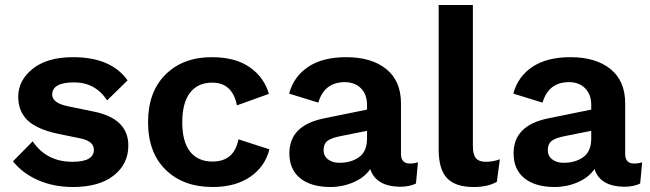

<svg xmlns="http://www.w3.org/2000/svg" viewBox="-20 -739 2605 769"><path d="M272 10Q196 10 133.5 -17Q71 -44 32 -93L111 -173Q166 -91 270 -91Q356 -91 356 -139Q356 -174 301 -185L213 -203Q128 -221 90.5 -257Q53 -293 53 -352Q53 -417 111 -463.5Q169 -510 273 -510Q425 -510 491 -417L409 -337Q362 -409 277 -409Q189 -409 189 -360Q189 -326 254 -313L356 -292Q494 -264 494 -156Q494 -82 435.5 -36Q377 10 272 10Z M828 -510Q923 -510 980.5 -469.5Q1038 -429 1057 -363L929 -317Q911 -408 830 -408Q772 -408 741 -367.5Q710 -327 710 -249Q710 -171 741.5 -131.5Q773 -92 831 -92Q918 -92 935 -181L1059 -141Q1042 -72 982.5 -31Q923 10 832 10Q714 10 643.5 -59Q573 -128 573 -250Q573 -371 643 -440.5Q713 -510 828 -510Z M1622 -84Q1639 -84 1654 -89L1646 -4Q1620 9 1581 9Q1485 7 1463 -62Q1440 -28 1396 -9Q1352 10 1304 10Q1226 10 1182.5 -25Q1139 -60 1139 -125Q1139 -237 1278 -265L1450 -300V-319Q1450 -361 1425.5 -385.5Q1401 -410 1361 -410Q1279 -410 1255 -328L1138 -364Q1156 -432 1214 -471Q1272 -510 1367 -510Q1468 -510 1527 -462.5Q1586 -415 1586 -325V-122Q1586 -84 1622 -84ZM1339 -87Q1387 -87 1418.5 -110Q1450 -133 1450 -184V-215L1345 -194Q1308 -187 1292 -175Q1276 -163 1276 -138Q1276 -114 1294 -100.5Q1312 -87 1339 -87Z M1874 -719V-154Q1874 -120 1886 -105.5Q1898 -91 1926 -91Q1955 -91 1982 -101L1970 -11Q1934 10 1877 10Q1804 10 1770.5 -25.5Q1737 -61 1737 -139V-719Z M2520 -84Q2537 -84 2552 -89L2544 -4Q2518 9 2479 9Q2383 7 2361 -62Q2338 -28 2294 -9Q2250 10 2202 10Q2124 10 2080.5 -25Q2037 -60 2037 -125Q2037 -237 2176 -265L2348 -300V-319Q2348 -361 2323.5 -385.5Q2299 -410 2259 -410Q2177 -410 2153 -328L2036 -364Q2054 -432 2112 -471Q2170 -510 2265 -510Q2366 -510 2425 -462.5Q2484 -415 2484 -325V-122Q2484 -84 2520 -84ZM2237 -87Q2285 -87 2316.5 -110Q2348 -133 2348 -184V-215L2243 -194Q2206 -187 2190 -175Q2174 -163 2174 -138Q2174 -114 2192 -100.5Q2210 -87 2237 -87Z"/></svg>

Font: Elaine Sans SemiBold
Style: Regular
Weight: 600
Designer: Wei Huang
Foundry: Wei Huang
Version: Version 2.001;December 24, 2019;FontCreator 12.0.0.2547 64-b